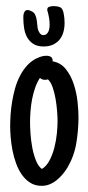

<svg xmlns="http://www.w3.org/2000/svg" viewBox="-20 -583 288 627"><path d="M236.3 -200.2Q236.3 -157.7 229.2 -115.5Q222.2 -73.2 200.2 -35.6Q193.4 -24.4 184.6 -13.9Q175.8 -3.4 165.3 5.1Q154.8 13.7 142.3 18.8Q129.9 23.9 116.2 23.9Q94.7 23.9 78.9 13.9Q63 3.9 51.5 -12.5Q40 -28.8 32.5 -49.6Q24.9 -70.3 20.8 -92Q16.6 -113.8 14.9 -134.3Q13.2 -154.8 13.2 -170.4Q13.2 -188 14.6 -209Q16.1 -230 19.8 -252Q23.4 -273.9 29.5 -295.4Q35.6 -316.9 45.4 -335.7Q55.2 -354.5 68.8 -369.4Q82.5 -384.3 100.6 -393.1V-392.6Q116.2 -400.9 131.8 -400.9Q141.6 -400.9 147 -396.7Q152.3 -392.6 151.9 -382.8Q178.7 -377.9 195.3 -356.9Q211.9 -335.9 220.9 -308.1Q230 -280.3 233.2 -251Q236.3 -221.7 236.3 -200.2ZM126 -322.3Q117.7 -322.3 110.4 -328.6Q101.1 -314.5 94.7 -296.1Q88.4 -277.8 84.7 -258.5Q81.1 -239.3 79.6 -219.7Q78.1 -200.2 78.1 -183.1Q78.1 -168.9 79.6 -146.7Q81.1 -124.5 85.2 -102.1Q89.4 -79.6 96.9 -60.1Q104.5 -40.5 116.7 -31.2Q131.8 -40 141.8 -59.3Q151.9 -78.6 157.7 -101.6Q163.6 -124.5 165.8 -147.9Q168 -171.4 168 -188Q168 -200.2 166.5 -219.7Q165 -239.3 161.6 -259.5Q158.2 -279.8 152.1 -297.4Q146 -314.9 136.7 -323.7Q132.3 -322.3 126 -322.3ZM190.9 -508.3Q190.9 -491.7 186.8 -477.5Q182.6 -463.4 174.1 -453.1Q165.5 -442.9 152.6 -437Q139.6 -431.2 122.6 -431.2Q102.1 -431.2 89.1 -439.5Q76.2 -447.8 68.8 -460.9Q61.5 -474.1 58.8 -490.7Q56.2 -507.3 56.2 -523.9Q56.2 -527.3 56.4 -531.7Q56.6 -536.1 58.1 -540.3Q59.6 -544.4 62.3 -547.4Q64.9 -550.3 69.8 -550.3Q74.7 -550.3 80.6 -547.4Q91.3 -543 95 -534.7Q98.6 -526.4 100.1 -516.6Q101.6 -506.8 102.3 -496.6Q103 -486.3 107.9 -478Q112.8 -468.3 121.6 -468.3Q127.9 -468.3 132.1 -471.9Q136.2 -475.6 138.4 -480.7Q140.6 -485.8 141.4 -491.7Q142.1 -497.6 142.1 -502.4Q142.1 -514.2 140.1 -525.1Q138.2 -536.1 135.3 -546.4Q134.3 -547.9 134.3 -549.1Q134.3 -550.3 134.3 -551.3Q134.3 -559.1 141.4 -561Q148.4 -563 153.8 -563Q169.4 -563 177.2 -558.8Q185.1 -554.7 188 -538.6Q190.9 -523.9 190.9 -508.3Z"/></svg>

Font: Just Another Hand
Style: Regular
Weight: 400
Designer: Astigmatic (AOETI)
Foundry: Astigmatic (AOETI)
Version: Version 1.001